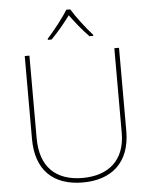

<svg xmlns="http://www.w3.org/2000/svg" viewBox="-62 -1000 836 1061"><g transform="rotate(-5 356.0 -469.5)"><path d="M368 -949H346C322 -908 267 -839 230 -798V-792H251C288 -829 329 -879 357 -917C385 -879 424 -829 461 -792H482V-798C445 -839 392 -908 368 -949ZM618 -252V-714H592V-244C592 -92 498 -15 356 -15C207 -15 121 -96 121 -256V-714H95V-254C95 -81 190 10 355 10C510 10 618 -74 618 -252Z"/></g></svg>

Font: Noto Sans Malayalam Thin
Style: Regular
Weight: 100
Designer: Jelle Bosma - Monotype Design Team
Foundry: Monotype Imaging Inc.
Version: Version 2.104